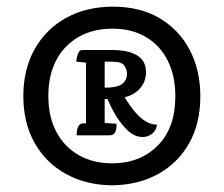

<svg xmlns="http://www.w3.org/2000/svg" viewBox="-20 -746 671 576"><path d="M319 -726Q401 -726 459.5 -691Q518 -656 549.5 -595.5Q581 -535 581 -457Q581 -375 547 -315.5Q513 -256 453.5 -223.5Q394 -191 316 -190Q238 -191 178 -224Q118 -257 84 -317Q50 -377 50 -458Q50 -539 84.5 -599.5Q119 -660 179.5 -693Q240 -726 319 -726ZM317 -660Q260 -660 216.5 -635.5Q173 -611 149 -566Q125 -521 125 -458Q125 -396 149 -350.5Q173 -305 216.5 -280.5Q260 -256 316 -256Q400 -256 453 -309Q506 -362 506 -457Q506 -518 483.5 -563.5Q461 -609 418.5 -634.5Q376 -660 317 -660ZM226 -596H317Q364 -596 391 -580Q418 -564 418 -529Q418 -495 391 -472Q364 -449 305 -449Q297 -449 288.5 -449Q280 -449 270 -450L279 -484Q284 -483 288 -483Q292 -483 296 -483Q330 -483 345.5 -493.5Q361 -504 361 -525Q361 -536 353.5 -548.5Q346 -561 317 -561H294L239 -558L209 -561Q209 -571 213.5 -583.5Q218 -596 226 -596ZM292 -377 329 -375Q330 -373 329.5 -364.5Q329 -356 324.5 -348Q320 -340 308 -340H210Q210 -342 210.5 -350.5Q211 -359 215 -367Q219 -375 229 -376H238ZM294 -580V-340H238V-580ZM297 -464 346 -469Q369 -425 396 -398.5Q423 -372 451 -372Q449 -355 436.5 -345Q424 -335 408 -335Q382 -335 359.5 -358Q337 -381 320.5 -411.5Q304 -442 297 -464Z"/></svg>

Font: Karma Variable Light
Style: Regular
Weight: 300
Designer: Joana Correia
Foundry: Indian Type Foundry
Version: Version 3.000